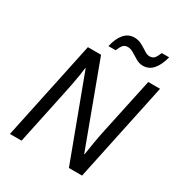

<svg xmlns="http://www.w3.org/2000/svg" viewBox="-208 -1057 1128 1201"><g transform="rotate(30 356.0 -456.5)"><path d="M40 0 191 -714H286L505 -124H508Q513 -160 522.5 -215.5Q532 -271 543 -321L627 -714H712L561 0H466L245 -592H242Q240 -571 234.5 -537Q229 -503 221.5 -464Q214 -425 206 -388L124 0ZM299 -784Q313 -846 342 -879Q371 -912 414 -912Q443 -912 468 -898.5Q493 -885 514 -871Q535 -857 552 -857Q574 -857 586 -870Q598 -883 610 -913H663Q647 -851 618 -818Q589 -785 546 -785Q520 -785 496 -799Q472 -813 450.5 -826.5Q429 -840 407 -840Q386 -840 374 -826Q362 -812 351 -784Z"/></g></svg>

Font: Noto Sans IKEA
Style: Italic
Weight: 400
Italic angle: -12°
Designer: Monotype Design Team
Foundry: Monotype Imaging Inc.
Version: Version 2.001